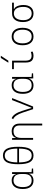

<svg xmlns="http://www.w3.org/2000/svg" viewBox="1814 -2649 1060 4728"><g transform="rotate(-90 2344.0 -285.0)"><path d="M262.7 9.8Q163.1 9.8 108.4 -58.3Q53.7 -126.5 53.7 -253.9Q53.7 -384.3 108.6 -455.8Q163.6 -527.3 263.7 -527.3Q330.6 -527.3 369.1 -497.3Q407.7 -467.3 418.9 -418.9H423.3V-517.6H469.2V-37.6L558.6 -30.3V0L434.6 4.9L430.2 -98.6H425.8Q419.9 -71.8 398.9 -46.9Q377.9 -22 343.5 -6.1Q309.1 9.8 262.7 9.8ZM423.3 -226.6V-291Q423.3 -482.4 263.7 -482.4Q185.5 -482.4 143.1 -422.9Q100.6 -363.3 100.6 -253.9Q100.6 -35.2 264.6 -35.2Q423.3 -35.2 423.3 -226.6Z M878.9 9.8Q766.1 9.8 715.1 -79.3Q664.1 -168.5 664.1 -366.2Q664.1 -564 715.1 -653.1Q766.1 -742.2 878.9 -742.2Q991.7 -742.2 1042.7 -653.1Q1093.8 -564 1093.8 -366.2Q1093.8 -168.5 1042.7 -79.3Q991.7 9.8 878.9 9.8ZM878.9 -34.2Q965.8 -34.2 1006.1 -108.2Q1046.4 -182.1 1048.8 -346.2H709Q711.4 -182.1 751.7 -108.2Q792 -34.2 878.9 -34.2ZM709 -389.2H1048.8Q1046.4 -551.8 1005.9 -625Q965.3 -698.2 878.9 -698.2Q792.5 -698.2 752 -625Q711.4 -551.8 709 -389.2Z M1618.2 224.6V-338.9Q1618.2 -407.7 1581.5 -445.1Q1544.9 -482.4 1479.5 -482.4Q1311.5 -482.4 1311.5 -293V0H1265.6V-517.6H1307.6L1311 -423.8H1315.4Q1343.8 -527.3 1475.1 -527.3Q1565.4 -527.3 1614.7 -477.5Q1664.1 -427.7 1664.1 -336.9V224.6Z M2020 0 1937 -251.5Q1871.6 -452.1 1772 -490.7L1797.4 -527.3Q1909.2 -485.8 1978.5 -266.1L2050.3 -39.1H2055.2L2243.7 -517.6H2293L2084.5 0Z M2606.4 9.8Q2506.8 9.8 2452.1 -58.3Q2397.5 -126.5 2397.5 -253.9Q2397.5 -384.3 2452.4 -455.8Q2507.3 -527.3 2607.4 -527.3Q2674.3 -527.3 2712.9 -497.3Q2751.5 -467.3 2762.7 -418.9H2767.1V-517.6H2813V-37.6L2902.3 -30.3V0L2778.3 4.9L2773.9 -98.6H2769.5Q2763.7 -71.8 2742.7 -46.9Q2721.7 -22 2687.3 -6.1Q2652.8 9.8 2606.4 9.8ZM2767.1 -226.6V-291Q2767.1 -482.4 2607.4 -482.4Q2529.3 -482.4 2486.8 -422.9Q2444.3 -363.3 2444.3 -253.9Q2444.3 -35.2 2608.4 -35.2Q2767.1 -35.2 2767.1 -226.6Z M3336.9 9.8Q3250 9.8 3209.2 -36.6Q3168.5 -83 3168.5 -180.7V-473.6H3004.9V-517.6H3214.4V-185.5Q3214.4 -109.4 3244.1 -73.2Q3273.9 -37.1 3336.9 -37.1Q3374.5 -37.1 3430.7 -55.7L3437.5 -10.7Q3389.2 9.8 3336.9 9.8ZM3164.1 -609.4 3281.2 -794.9H3335.4L3213.4 -609.4Z M3808.6 9.8Q3707 9.8 3650.4 -60.5Q3593.8 -130.9 3593.8 -258.8Q3593.8 -387.2 3650.4 -457.3Q3707 -527.3 3808.6 -527.3Q3910.6 -527.3 3967 -457.3Q4023.4 -387.2 4023.4 -258.8Q4023.4 -130.9 3967 -60.5Q3910.6 9.8 3808.6 9.8ZM3808.6 -35.2Q3888.7 -35.2 3932.6 -93.5Q3976.6 -151.9 3976.6 -258.8Q3976.6 -365.7 3932.6 -424.1Q3888.7 -482.4 3808.6 -482.4Q3728.5 -482.4 3684.6 -424.1Q3640.6 -365.7 3640.6 -258.8Q3640.6 -151.9 3684.6 -93.5Q3728.5 -35.2 3808.6 -35.2Z M4377.4 9.8Q4277.3 9.8 4221.2 -58.6Q4165 -127 4165 -249Q4165 -377.4 4220.7 -447.5Q4276.4 -517.6 4377.4 -517.6H4641.6V-473.6H4486.8V-466.8Q4515.1 -457 4537.1 -424.6Q4559.1 -392.1 4572 -344.2Q4585 -296.4 4585 -239.3Q4585 -121.6 4530 -55.9Q4475.1 9.8 4377.4 9.8ZM4377.4 -35.2Q4453.1 -35.2 4495.6 -89.1Q4538.1 -143.1 4538.1 -239.3Q4538.1 -351.6 4496.3 -412.6Q4454.6 -473.6 4377.4 -473.6Q4297.9 -473.6 4254.9 -412.6Q4211.9 -351.6 4211.9 -239.3Q4211.9 -143.1 4255.6 -89.1Q4299.3 -35.2 4377.4 -35.2Z"/></g></svg>

Font: Cascadia Code ExtraLight
Style: Regular
Weight: 200
Monospace: yes
Designer: Aaron Bell
Foundry: Saja Typeworks
Version: Version 2407.024; ttfautohint (v1.8.4)